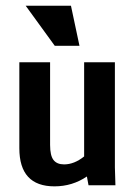

<svg xmlns="http://www.w3.org/2000/svg" viewBox="-20 -659 478 683"><path d="M294.9 0 289.1 -31.2Q237.3 3.9 173.8 3.9Q48.8 3.9 48.8 -131.8V-437.5H158.2V-143.6Q158.2 -105.5 170.4 -89.8Q182.6 -74.2 208 -74.2Q244.1 -74.2 279.3 -102.5V-437.5H388.7V-63.5L390.6 0ZM174.8 -496.1 71.3 -638.7H232.4L262.7 -496.1Z"/></svg>

Font: Sudo
Style: Bold
Weight: 700
Monospace: yes
Designer: Jens Kutilek
Foundry: Jens Kutilek
Version: Version 0.040